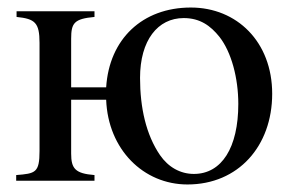

<svg xmlns="http://www.w3.org/2000/svg" viewBox="-20 -480 778 510"><path d="M613 -204C613 -88 569 -18 495 -18C459 -18 427 -36 405 -68C368 -122 352 -194 352 -273C352 -373 399 -432 468 -432C511 -432 539 -412 563 -382C595 -341 613 -272 613 -204ZM169 -248V-377C169 -419 177 -430 231 -435V-450H24V-435C73 -430 85 -420 85 -366V-79C85 -21 74 -19 23 -15V0H231V-15C180 -19 169 -32 169 -72V-215H262C267 -83 361 10 478 10C613 10 703 -92 703 -231C703 -369 609 -460 487 -460C358 -460 270 -376 262 -248Z"/></svg>

Font: XITS
Style: Regular
Weight: 400
Designer: MicroPress Inc., with final additions and corrections provided by Coen Hoffman, Elsevier (retired)
Version: Version 1.302